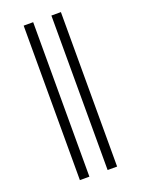

<svg xmlns="http://www.w3.org/2000/svg" viewBox="-148 -846 668 911"><g transform="rotate(-20 186.0 -390.0)"><path d="M232 -780H280V0H232ZM92 -780H140V0H92Z"/></g></svg>

Font: Train One
Style: Regular
Weight: 400
Designer: Fontworks Inc.
Foundry: Fontworks Inc.
Version: Version 1.100